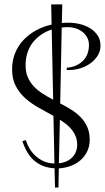

<svg xmlns="http://www.w3.org/2000/svg" viewBox="-20 -738 471 861"><path d="M257.3 -634.8Q271 -636.2 286.1 -636.2Q311 -636.2 336.7 -630.4Q362.3 -624.5 383.3 -611.8Q404.3 -599.1 417.5 -579.6Q430.7 -560.1 430.7 -532.7Q430.7 -509.3 418.5 -489.3Q406.2 -469.2 386.2 -454.6Q366.2 -439.9 339.8 -431.6Q313.5 -423.3 285.2 -423.8H279.3V-434.1Q304.7 -436.5 323.2 -445.3Q341.8 -454.1 354.2 -467.5Q366.7 -481 372.8 -498.5Q378.9 -516.1 378.9 -536.1Q378.9 -555.2 370.8 -570.1Q362.8 -585 349.6 -595.2Q336.4 -605.5 319.3 -610.8Q302.2 -616.2 284.2 -616.2Q270 -616.2 256.8 -614.7L250 -274.4Q275.4 -261.2 299.3 -246.3Q323.2 -231.4 341.6 -212.6Q359.9 -193.8 371.1 -169.2Q382.3 -144.5 382.3 -111.3Q382.3 -82 370.8 -58.6Q359.4 -35.2 340.1 -18.8Q320.8 -2.4 295.7 6.6Q270.5 15.6 243.7 17.1L242.2 103H226.6L224.6 16.6Q194.8 15.1 171.9 5.6Q148.9 -3.9 131.3 -19.8Q113.8 -35.6 101.3 -57.4Q88.9 -79.1 80.6 -105L95.7 -109.9Q101.6 -90.3 112.5 -71.8Q123.5 -53.2 139.6 -38.6Q155.8 -23.9 176.8 -14.6Q197.8 -5.4 224.1 -4.9L219.7 -218.3Q188.5 -235.8 155.5 -253.9Q122.6 -272 95.7 -295.4Q68.8 -318.8 51.5 -350.6Q34.2 -382.3 34.2 -427.7Q34.2 -466.3 47.4 -499Q60.5 -531.7 84.2 -557.4Q107.9 -583 140.4 -601.1Q172.9 -619.1 211.4 -627.9L209.5 -718.3H259.3ZM94.7 -444.8Q94.7 -414.1 105 -390.9Q115.2 -367.7 132.3 -349.9Q149.4 -332 171.6 -317.9Q193.8 -303.7 218.3 -291L211.9 -605.5Q186 -597.2 164.6 -582.5Q143.1 -567.9 127.4 -547.9Q111.8 -527.8 103.3 -502Q94.7 -476.1 94.7 -444.8ZM326.2 -87.4Q326.2 -107.4 320.3 -123.8Q314.5 -140.1 304 -153.8Q293.5 -167.5 279.3 -179.2Q265.1 -190.9 248.5 -201.2L244.1 -5.9Q264.6 -7.8 280 -15.4Q295.4 -22.9 305.7 -34.2Q315.9 -45.4 321 -59.1Q326.2 -72.8 326.2 -87.4Z"/></svg>

Font: Montez
Style: Regular
Weight: 400
Designer: Astigmatic (AOETI)
Foundry: Astigmatic (AOETI)
Version: Version 1.000